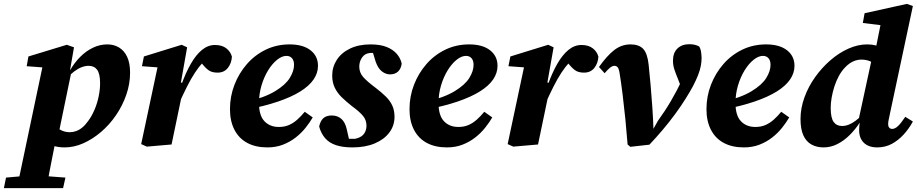

<svg xmlns="http://www.w3.org/2000/svg" viewBox="-93 -742 4711 986"><path d="M-73 224 -62 170 52 160H110L243 170L231 224ZM-6 224 130 -422 178 -392 44 -402 53 -452 250 -512 287 -499 266 -378 274 -375 205 -41 195 -32Q186 15 177 58.5Q168 102 160.5 143Q153 184 146 224ZM239 15Q204 15 177 5.5Q150 -4 126 -23L165 -120Q189 -92 213 -77.5Q237 -63 265 -63Q282 -63 298.5 -69Q315 -75 330.5 -88Q346 -101 360 -121Q378 -145 392 -177.5Q406 -210 413.5 -246Q421 -282 421 -314Q421 -363 406 -383.5Q391 -404 362 -404Q345 -404 326.5 -397Q308 -390 288.5 -375.5Q269 -361 249 -339L247 -383H268Q290 -421 319.5 -450.5Q349 -480 384.5 -497Q420 -514 458 -514Q492 -514 518.5 -498Q545 -482 560 -450Q575 -418 575 -369Q575 -311 555.5 -255Q536 -199 502.5 -150Q469 -101 425.5 -64Q382 -27 334.5 -6Q287 15 239 15Z M822 -201 812 -305H838Q860 -367 886.5 -413.5Q913 -460 944 -485.5Q975 -511 1011 -511Q1047 -511 1069 -494Q1091 -477 1098 -451Q1096 -417 1077 -393Q1058 -369 1024 -369Q994 -369 976.5 -382.5Q959 -396 940 -420L925 -438L977 -426L950 -423Q928 -399 908 -368.5Q888 -338 867.5 -297.5Q847 -257 822 -201ZM632 -2 722 -425 771 -392 636 -402 646 -452 840 -512 868 -499 836 -318 853 -316 837 -235Q824 -173 812 -115Q800 -57 788 0L661 11Z M1280 15Q1220 15 1177 -8Q1134 -31 1111 -75.5Q1088 -120 1088 -181Q1088 -247 1111 -306.5Q1134 -366 1175 -413Q1216 -460 1272 -487Q1328 -514 1394 -514Q1463 -514 1501.5 -484Q1540 -454 1540 -404Q1540 -367 1517.5 -334Q1495 -301 1449.5 -272.5Q1404 -244 1335 -220.5Q1266 -197 1172 -179L1170 -218Q1266 -241 1319.5 -273.5Q1373 -306 1395 -341.5Q1417 -377 1417 -409Q1417 -431 1406.5 -443Q1396 -455 1378 -455Q1355 -455 1330 -435Q1305 -415 1284 -381Q1263 -347 1250 -303.5Q1237 -260 1237 -213Q1237 -149 1265 -119.5Q1293 -90 1339 -90Q1368 -90 1391 -100Q1414 -110 1434 -128Q1454 -146 1472 -168L1513 -139Q1498 -113 1476 -85.5Q1454 -58 1425 -35.5Q1396 -13 1360 1Q1324 15 1280 15Z M1717 15Q1667 15 1632.5 3.5Q1598 -8 1577 -32Q1556 -56 1546 -92Q1552 -121 1567.5 -135Q1583 -149 1611 -149Q1640 -149 1660 -131.5Q1680 -114 1688 -77L1703 -11L1641 -30Q1663 -30 1684.5 -29.5Q1706 -29 1729 -29Q1749 -33 1762 -41.5Q1775 -50 1782 -64.5Q1789 -79 1789 -97Q1789 -125 1771.5 -146.5Q1754 -168 1713 -198Q1684 -221 1661.5 -243Q1639 -265 1626 -292Q1613 -319 1613 -354Q1613 -398 1636.5 -434.5Q1660 -471 1704.5 -492.5Q1749 -514 1810 -514Q1859 -514 1892 -501Q1925 -488 1944.5 -465.5Q1964 -443 1970 -415Q1966 -388 1950.5 -374Q1935 -360 1910 -360Q1888 -360 1868 -375.5Q1848 -391 1836 -426L1818 -485L1874 -469Q1858 -470 1841.5 -470Q1825 -470 1808 -470Q1781 -468 1766.5 -447Q1752 -426 1752 -400Q1752 -369 1772.5 -346Q1793 -323 1836 -291Q1866 -268 1888 -246.5Q1910 -225 1921.5 -200Q1933 -175 1933 -142Q1933 -97 1906.5 -61.5Q1880 -26 1831.5 -5.5Q1783 15 1717 15Z M2202 15Q2142 15 2099 -8Q2056 -31 2033 -75.5Q2010 -120 2010 -181Q2010 -247 2033 -306.5Q2056 -366 2097 -413Q2138 -460 2194 -487Q2250 -514 2316 -514Q2385 -514 2423.5 -484Q2462 -454 2462 -404Q2462 -367 2439.5 -334Q2417 -301 2371.5 -272.5Q2326 -244 2257 -220.5Q2188 -197 2094 -179L2092 -218Q2188 -241 2241.5 -273.5Q2295 -306 2317 -341.5Q2339 -377 2339 -409Q2339 -431 2328.5 -443Q2318 -455 2300 -455Q2277 -455 2252 -435Q2227 -415 2206 -381Q2185 -347 2172 -303.5Q2159 -260 2159 -213Q2159 -149 2187 -119.5Q2215 -90 2261 -90Q2290 -90 2313 -100Q2336 -110 2356 -128Q2376 -146 2394 -168L2435 -139Q2420 -113 2398 -85.5Q2376 -58 2347 -35.5Q2318 -13 2282 1Q2246 15 2202 15Z M2704 -201 2694 -305H2720Q2742 -367 2768.5 -413.5Q2795 -460 2826 -485.5Q2857 -511 2893 -511Q2929 -511 2951 -494Q2973 -477 2980 -451Q2978 -417 2959 -393Q2940 -369 2906 -369Q2876 -369 2858.5 -382.5Q2841 -396 2822 -420L2807 -438L2859 -426L2832 -423Q2810 -399 2790 -368.5Q2770 -338 2749.5 -297.5Q2729 -257 2704 -201ZM2514 -2 2604 -425 2653 -392 2518 -402 2528 -452 2722 -512 2750 -499 2718 -318 2735 -316 2719 -235Q2706 -173 2694 -115Q2682 -57 2670 0L2543 11Z M3130 0Q3125 -65 3118.5 -130Q3112 -195 3104.5 -255.5Q3097 -316 3089 -366Q3085 -390 3078.5 -397Q3072 -404 3062 -404Q3052 -404 3040 -394.5Q3028 -385 3012 -366L2983 -398Q3024 -456 3061.5 -485Q3099 -514 3145 -514Q3189 -514 3210.5 -490.5Q3232 -467 3238 -410Q3243 -362 3248 -306.5Q3253 -251 3257 -191.5Q3261 -132 3263 -74H3259L3286 -122Q3304 -147 3320.5 -172Q3337 -197 3352.5 -223.5Q3368 -250 3382.5 -277.5Q3397 -305 3410 -335Q3417 -349 3422 -363Q3427 -377 3431 -388L3416 -266L3388 -338Q3378 -362 3370.5 -384.5Q3363 -407 3363 -430Q3363 -471 3386 -493Q3409 -515 3447 -515Q3464 -515 3477 -511.5Q3490 -508 3498 -503Q3504 -493 3506.5 -480Q3509 -467 3510 -446Q3510 -426 3506 -404Q3502 -382 3492 -356.5Q3482 -331 3466 -300Q3451 -272 3427.5 -234.5Q3404 -197 3374 -156Q3344 -115 3310 -75Q3276 -35 3242 1L3144 12Z M3727 15Q3667 15 3624 -8Q3581 -31 3558 -75.5Q3535 -120 3535 -181Q3535 -247 3558 -306.5Q3581 -366 3622 -413Q3663 -460 3719 -487Q3775 -514 3841 -514Q3910 -514 3948.5 -484Q3987 -454 3987 -404Q3987 -367 3964.5 -334Q3942 -301 3896.5 -272.5Q3851 -244 3782 -220.5Q3713 -197 3619 -179L3617 -218Q3713 -241 3766.5 -273.5Q3820 -306 3842 -341.5Q3864 -377 3864 -409Q3864 -431 3853.5 -443Q3843 -455 3825 -455Q3802 -455 3777 -435Q3752 -415 3731 -381Q3710 -347 3697 -303.5Q3684 -260 3684 -213Q3684 -149 3712 -119.5Q3740 -90 3786 -90Q3815 -90 3838 -100Q3861 -110 3881 -128Q3901 -146 3919 -168L3960 -139Q3945 -113 3923 -85.5Q3901 -58 3872 -35.5Q3843 -13 3807 1Q3771 15 3727 15Z M4136 15Q4101 15 4074 0Q4047 -15 4032.5 -47Q4018 -79 4018 -131Q4018 -186 4038 -241.5Q4058 -297 4093 -346Q4128 -395 4172 -433Q4216 -471 4264.5 -492.5Q4313 -514 4360 -514Q4384 -514 4403.5 -509Q4423 -504 4440.5 -493.5Q4458 -483 4476 -467L4418 -398Q4395 -419 4375 -427.5Q4355 -436 4329 -436Q4315 -436 4299.5 -431Q4284 -426 4270.5 -416.5Q4257 -407 4246 -395Q4228 -376 4214.5 -351Q4201 -326 4192 -298Q4183 -270 4178 -241.5Q4173 -213 4173 -188Q4173 -137 4188 -116Q4203 -95 4231 -95Q4248 -95 4265 -101.5Q4282 -108 4301 -122Q4320 -136 4341 -158L4348 -112H4322Q4300 -78 4271 -49Q4242 -20 4208 -2.5Q4174 15 4136 15ZM4412 15Q4368 15 4343.5 -8.5Q4319 -32 4319 -74Q4319 -85 4320 -96Q4321 -107 4323 -120L4315 -121L4386 -449L4398 -461L4434 -640L4476 -607L4338 -624L4347 -674L4564 -722L4595 -711L4478 -162Q4474 -142 4471 -128.5Q4468 -115 4468 -104Q4468 -93 4473.5 -86.5Q4479 -80 4489 -80Q4503 -80 4518.5 -94.5Q4534 -109 4556 -142L4595 -118Q4575 -81 4547.5 -51Q4520 -21 4486.5 -3Q4453 15 4412 15Z"/></svg>

Font: Source Serif 4
Style: Bold Italic
Weight: 700
Italic angle: -12°
Designer: Frank Grießhammer
Foundry: Adobe Systems Incorporated
Version: Version 4.004;hotconv 1.0.116;makeotfexe 2.5.65601